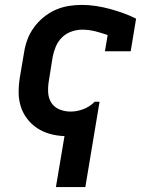

<svg xmlns="http://www.w3.org/2000/svg" viewBox="-20 -548 640 783"><path d="M208 215 243 7Q212 6 183.5 -2Q155 -10 131.5 -25.5Q108 -41 90.5 -64Q73 -87 64.5 -114.5Q56 -142 56 -172Q56 -202 61 -233L78 -333Q82 -360 91.5 -386Q101 -412 118 -435.5Q135 -459 157.5 -477.5Q180 -496 206 -507.5Q232 -519 259 -523.5Q286 -528 313 -528Q343 -528 372 -523.5Q401 -519 428.5 -511.5Q456 -504 482.5 -494.5Q509 -485 535 -472L513 -339H408L419 -405Q394 -414 368 -420.5Q342 -427 315 -427Q294 -427 272 -419.5Q250 -412 233.5 -396Q217 -380 208 -359Q199 -338 195 -317L179 -217Q175 -193 176.5 -169.5Q178 -146 190 -128Q202 -110 223 -101.5Q244 -93 268 -93Q293 -93 319 -102.5Q345 -112 365 -132L366 -133H386L328 215Z"/></svg>

Font: Iosevka Etoile
Style: Bold Italic
Weight: 700
Italic angle: -9°
Designer: Belleve Invis
Foundry: Belleve Invis
Version: Version 28.1.0; ttfautohint (v1.8.4)